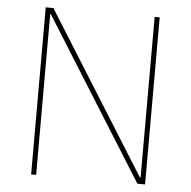

<svg xmlns="http://www.w3.org/2000/svg" viewBox="-51 -748 794 799"><g transform="rotate(5 346.0 -349.0)"><path d="M552 0H584V-698H563V-27H560L140 -698H108V0H129V-671H132Z"/></g></svg>

Font: IBM Plex Devanagari Thin
Style: Regular
Weight: 100
Designer: Mike Abbink, Paul van der Laan, Pieter van Rosmalen, Erin McLaughlin
Foundry: Bold Monday
Version: Version 1.0